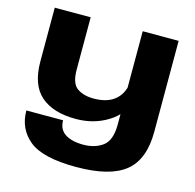

<svg xmlns="http://www.w3.org/2000/svg" viewBox="-114 -653 1048 1030"><g transform="rotate(15 410.5 -138.0)"><path d="M396 260Q210 260 135.2 198.8Q60.5 137.5 60.5 36H264.5Q264.5 86.5 301.5 110.5Q338.5 134.5 402.5 134.5Q466 134.5 509.8 102.8Q553.5 71 553.5 -18V-536H753V-30.5Q753 123.5 668 191.8Q583 260 396 260ZM264.5 -245Q264.5 -169 300 -144Q335.5 -119 391.5 -119Q460.5 -119 501.2 -147.8Q542 -176.5 555.5 -230L592.5 -150Q581.5 -84 504 -36.2Q426.5 11.5 327 11.5Q201.5 11.5 133.2 -48Q65 -107.5 65 -238V-536H264.5Z"/></g></svg>

Font: Anybody Wide
Style: Bold
Weight: 700
Width: 7
Designer: Tyler Finck
Foundry: Etcetera Type Company
Version: Version 1.000; ttfautohint (v1.8)